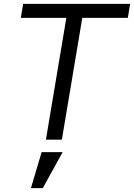

<svg xmlns="http://www.w3.org/2000/svg" viewBox="-20 -718 689 987"><path d="M403 -626 298 0H216L321 -626H87L99 -698H649L637 -626ZM194 64H302L200 249H139Z"/></svg>

Font: iA Writer Mono V
Style: Regular
Weight: 400
Italic angle: -9.5°
Designer: Mike Abbink, Paul van der Laan, Pieter van Rosmalen
Foundry: Bold Monday
Version: Version 2.000